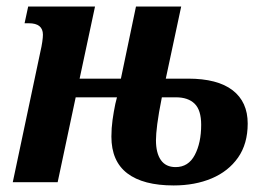

<svg xmlns="http://www.w3.org/2000/svg" viewBox="-20 -556 813 586"><path d="M19 0 103 -397Q107 -414 109 -428Q111 -442 111 -450Q111 -485 68 -485H55L66 -536H270L223 -316H349L395 -536H533L486 -316H554Q644 -316 690 -280.5Q736 -245 736 -179Q736 -117 706.5 -75Q677 -33 626 -11.5Q575 10 510 10Q417 10 368.5 -27Q320 -64 320 -139Q320 -165 323.5 -190Q327 -215 332 -239L337 -259H211L156 0ZM516 -46Q555 -46 574.5 -83Q594 -120 594 -175Q594 -220 574 -239.5Q554 -259 517 -259H474Q464 -209 460 -177.5Q456 -146 456 -128Q456 -89 471 -67.5Q486 -46 516 -46Z"/></svg>

Font: Noto Serif Condensed
Style: Bold Italic
Weight: 700
Width: 3
Italic angle: -12°
Designer: Monotype Design Team
Foundry: Monotype Imaging Inc.
Version: Version 2.014